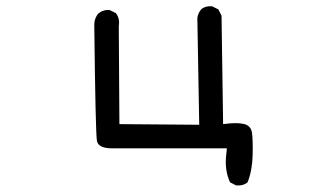

<svg xmlns="http://www.w3.org/2000/svg" viewBox="-20 -492 1040 611"><path d="M731 98 712 88Q694 49 700 0L702 -20H337Q293 -20 288.5 -43.5Q284 -67 280 -413Q280 -433 292 -448Q308 -462 329 -460L349 -450Q362 -433 358 -409L360 -97L614 -95L608 -435Q610 -450 620 -462Q634 -474 655 -472L675 -462L685 -442L690 -97Q733 -103 756 -97.5Q779 -92 782 -69Q785 -46 784 1.5Q783 49 768 88Q754 100 731 98Z"/></svg>

Font: Kosefont JP
Style: Regular
Weight: 400
Designer: Nozomi Seto 瀬戸のぞみ
Version: Version 3.00;June 19, 2020